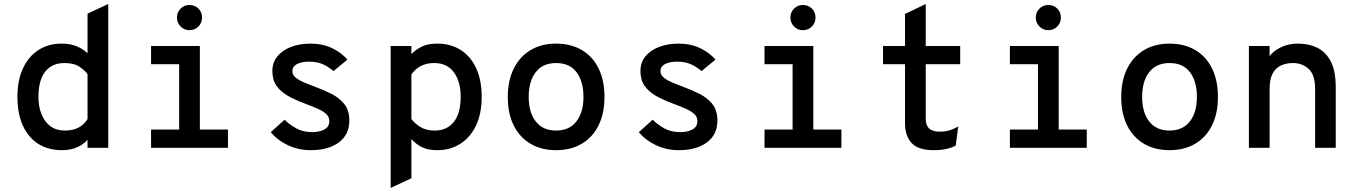

<svg xmlns="http://www.w3.org/2000/svg" viewBox="-20 -742 6816 964"><path d="M291 12Q222 12 171.8 -20Q121.5 -52 94.5 -112Q67.5 -172 67.5 -256Q67.5 -339.5 95.5 -399.2Q123.5 -459 173.2 -491Q223 -523 288.5 -523Q334 -523 367 -508.8Q400 -494.5 419.5 -474.5V-673.5L523.5 -722V0H419.5V-40.5Q403.5 -20.5 370.5 -4.2Q337.5 12 291 12ZM305 -86.5Q346 -86.5 374 -101.2Q402 -116 419.5 -144V-369.5Q406.5 -388.5 379 -407Q351.5 -425.5 303.5 -425.5Q240.5 -425.5 206.8 -381.8Q173 -338 173 -256Q173 -206.5 188.5 -168.2Q204 -130 233.2 -108.2Q262.5 -86.5 305 -86.5Z M879.5 -5V-511H983.5V-5ZM738.5 0V-91.5H1124.5V0ZM738.5 -419.5V-511H944.5V-419.5ZM931 -590.5Q905 -590.5 886.8 -609Q868.5 -627.5 868.5 -654Q868.5 -680.5 886.8 -698.8Q905 -717 931 -717Q958.5 -717 976.5 -698.8Q994.5 -680.5 994.5 -654Q994.5 -627.5 976.5 -609Q958.5 -590.5 931 -590.5Z M1541 12Q1478 12 1425 -13.2Q1372 -38.5 1339.5 -78.5L1409 -141Q1430.5 -118.5 1465.8 -98.5Q1501 -78.5 1547 -78.5Q1584 -78.5 1608.8 -92Q1633.5 -105.5 1633.5 -134.5Q1633.5 -155 1618 -169.5Q1602.5 -184 1574.8 -196.2Q1547 -208.5 1509.5 -222.5Q1462.5 -240 1426 -260.5Q1389.5 -281 1368.5 -310.8Q1347.5 -340.5 1347.5 -385.5Q1347.5 -428.5 1372.8 -459.2Q1398 -490 1441.2 -506.5Q1484.5 -523 1538 -523Q1601 -523 1647.5 -500.2Q1694 -477.5 1724.5 -443L1654.5 -385Q1634.5 -403 1604.5 -417.8Q1574.5 -432.5 1531 -432.5Q1494.5 -432.5 1471.2 -420.5Q1448 -408.5 1448 -384.5Q1448 -366.5 1463.5 -353.2Q1479 -340 1504.8 -329Q1530.5 -318 1561.5 -306.5Q1604 -291 1643.8 -271Q1683.5 -251 1708.8 -219.5Q1734 -188 1734 -136.5Q1734 -66.5 1681.5 -27.2Q1629 12 1541 12Z M1941.5 201.5V-511H2045.5V-470.5Q2067 -492.5 2097.2 -507.8Q2127.5 -523 2175 -523Q2243 -523 2293.2 -491Q2343.5 -459 2371 -399Q2398.5 -339 2398.5 -255.5Q2398.5 -171 2369.8 -111.2Q2341 -51.5 2290.8 -19.8Q2240.5 12 2176.5 12Q2127 12 2096.2 -4.2Q2065.5 -20.5 2045.5 -44V153ZM2162 -86.5Q2224.5 -86.5 2258.8 -130.2Q2293 -174 2293 -255.5Q2293 -332.5 2258.8 -379Q2224.5 -425.5 2160 -425.5Q2120.5 -425.5 2091.8 -410Q2063 -394.5 2045.5 -367.5V-144.5Q2063 -121 2091.8 -103.8Q2120.5 -86.5 2162 -86.5Z M2772 12Q2698 12 2643.5 -20.2Q2589 -52.5 2559.2 -112.2Q2529.5 -172 2529.5 -255Q2529.5 -337 2559.2 -397.2Q2589 -457.5 2643.5 -490.2Q2698 -523 2772 -523Q2846.5 -523 2901.2 -490.8Q2956 -458.5 2985.5 -398.2Q3015 -338 3015 -255.5Q3015 -173 2985.5 -113Q2956 -53 2901.2 -20.5Q2846.5 12 2772 12ZM2772 -86.5Q2838.5 -86.5 2874 -132.2Q2909.5 -178 2909.5 -255.5Q2909.5 -333 2874.8 -379.2Q2840 -425.5 2772 -425.5Q2705.5 -425.5 2670 -379.8Q2634.5 -334 2634.5 -255Q2634.5 -178 2670 -132.2Q2705.5 -86.5 2772 -86.5Z M3389 12Q3326 12 3273 -13.2Q3220 -38.5 3187.5 -78.5L3257 -141Q3278.5 -118.5 3313.8 -98.5Q3349 -78.5 3395 -78.5Q3432 -78.5 3456.8 -92Q3481.5 -105.5 3481.5 -134.5Q3481.5 -155 3466 -169.5Q3450.5 -184 3422.8 -196.2Q3395 -208.5 3357.5 -222.5Q3310.5 -240 3274 -260.5Q3237.5 -281 3216.5 -310.8Q3195.5 -340.5 3195.5 -385.5Q3195.5 -428.5 3220.8 -459.2Q3246 -490 3289.2 -506.5Q3332.5 -523 3386 -523Q3449 -523 3495.5 -500.2Q3542 -477.5 3572.5 -443L3502.5 -385Q3482.5 -403 3452.5 -417.8Q3422.5 -432.5 3379 -432.5Q3342.5 -432.5 3319.2 -420.5Q3296 -408.5 3296 -384.5Q3296 -366.5 3311.5 -353.2Q3327 -340 3352.8 -329Q3378.5 -318 3409.5 -306.5Q3452 -291 3491.8 -271Q3531.5 -251 3556.8 -219.5Q3582 -188 3582 -136.5Q3582 -66.5 3529.5 -27.2Q3477 12 3389 12Z M3959.5 -5V-511H4063.5V-5ZM3818.5 0V-91.5H4204.5V0ZM3818.5 -419.5V-511H4024.5V-419.5ZM4011 -590.5Q3985 -590.5 3966.8 -609Q3948.5 -627.5 3948.5 -654Q3948.5 -680.5 3966.8 -698.8Q3985 -717 4011 -717Q4038.5 -717 4056.5 -698.8Q4074.5 -680.5 4074.5 -654Q4074.5 -627.5 4056.5 -609Q4038.5 -590.5 4011 -590.5Z M4667 12Q4590.5 12 4557.2 -23.8Q4524 -59.5 4524 -123V-419.5H4413.5V-511H4524V-672L4628 -722V-511H4801V-419.5H4628V-147Q4628 -126.5 4634.5 -111.8Q4641 -97 4656.8 -89Q4672.5 -81 4700.5 -81Q4729.5 -81 4751 -88.8Q4772.5 -96.5 4791 -106.5L4778.5 -11Q4757.5 0 4731 6Q4704.5 12 4667 12Z M5191.5 -5V-511H5295.5V-5ZM5050.5 0V-91.5H5436.5V0ZM5050.5 -419.5V-511H5256.5V-419.5ZM5243 -590.5Q5217 -590.5 5198.8 -609Q5180.5 -627.5 5180.5 -654Q5180.5 -680.5 5198.8 -698.8Q5217 -717 5243 -717Q5270.5 -717 5288.5 -698.8Q5306.5 -680.5 5306.5 -654Q5306.5 -627.5 5288.5 -609Q5270.5 -590.5 5243 -590.5Z M5852 12Q5778 12 5723.5 -20.2Q5669 -52.5 5639.2 -112.2Q5609.5 -172 5609.5 -255Q5609.5 -337 5639.2 -397.2Q5669 -457.5 5723.5 -490.2Q5778 -523 5852 -523Q5926.5 -523 5981.2 -490.8Q6036 -458.5 6065.5 -398.2Q6095 -338 6095 -255.5Q6095 -173 6065.5 -113Q6036 -53 5981.2 -20.5Q5926.5 12 5852 12ZM5852 -86.5Q5918.5 -86.5 5954 -132.2Q5989.5 -178 5989.5 -255.5Q5989.5 -333 5954.8 -379.2Q5920 -425.5 5852 -425.5Q5785.5 -425.5 5750 -379.8Q5714.5 -334 5714.5 -255Q5714.5 -178 5750 -132.2Q5785.5 -86.5 5852 -86.5Z M6250.5 0V-511H6354.5V-398.5L6340 -427Q6344 -451.5 6365.8 -473.2Q6387.5 -495 6421.5 -509Q6455.5 -523 6497.5 -523Q6552 -523 6594.8 -501.8Q6637.5 -480.5 6662 -432.8Q6686.5 -385 6686.5 -305V0H6583V-294Q6583 -367 6550.5 -396.2Q6518 -425.5 6472 -425.5Q6439.5 -425.5 6412.8 -413.8Q6386 -402 6370.2 -373.8Q6354.5 -345.5 6354.5 -296V0Z"/></svg>

Font: Overpass Mono SemiBold
Style: Regular
Weight: 600
Monospace: yes
Designer: Delve Withrington, Dave Bailey
Foundry: Delve Fonts LLC
Version: Version 4.000